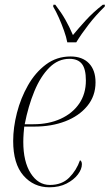

<svg xmlns="http://www.w3.org/2000/svg" viewBox="-20 -786 466 816"><path d="M190 10Q123 10 79.5 -40Q36 -90 36 -187Q36 -244 52 -306.5Q68 -369 99 -423.5Q130 -478 175.5 -512Q221 -546 280 -546Q330 -546 358 -517Q386 -488 386 -436Q386 -378 351 -335.5Q316 -293 257.5 -270.5Q199 -248 126 -248H83Q82 -241 80.5 -220.5Q79 -200 79 -183Q79 -99 110.5 -49.5Q142 0 192 0Q243 0 274 -31Q305 -62 320 -105Q328 -101 328 -88Q328 -67 311 -44.5Q294 -22 263 -6Q232 10 190 10ZM122 -258Q187 -258 237.5 -281Q288 -304 316.5 -345.5Q345 -387 345 -444Q345 -493 328 -514.5Q311 -536 275 -536Q227 -536 189.5 -498.5Q152 -461 126 -398Q100 -335 85 -258ZM266 -606Q262 -628 252 -656Q242 -684 230 -711Q218 -738 206 -758L207 -766H215Q241 -732 258 -702Q275 -672 290 -637Q314 -666 344.5 -699.5Q375 -733 417 -766H426L425 -758Q387 -721 356.5 -681.5Q326 -642 304 -606Z"/></svg>

Font: Noto Serif Display SemiCondensed ExtraLight
Style: Italic
Weight: 200
Width: 4
Italic angle: -12°
Designer: Monotype Design Team
Foundry: Monotype Imaging Inc.
Version: Version 2.009